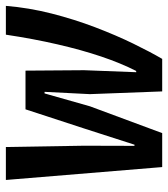

<svg xmlns="http://www.w3.org/2000/svg" viewBox="22 -608 586 670"><g transform="rotate(-90 315.0 -273.0)"><path d="M67 0 22 -545.5H137L141.5 -273L141 -97L145 -96.5L202 -273.5L268.5 -477H403.5L405 -272.5L398 -90.5L402.5 -91Q429.5 -144 452.8 -213Q476 -282 495.2 -365.5Q514.5 -449 529 -545.5H629.5Q623 -465.5 602.8 -386Q582.5 -306.5 554.8 -233.8Q527 -161 497.8 -101Q468.5 -41 444.5 0H331L321.5 -252.5L329.5 -410.5H324L279 -252L185.5 0Z"/></g></svg>

Font: Spline Sans Mono Medium
Style: Italic
Weight: 500
Italic angle: -4°
Monospace: yes
Designer: Eben Sorkin, Mirko Velimirovic
Foundry: Sorkin Type
Version: Version 1.004